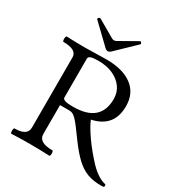

<svg xmlns="http://www.w3.org/2000/svg" viewBox="-197 -1003 1083 1147"><g transform="rotate(30 344.5 -429.0)"><path d="M682 2Q676 3 671 3Q666 3 661 3Q612 3 571.5 -11.5Q531 -26 492 -62Q453 -98 407 -161Q376 -204 356.5 -229.5Q337 -255 323.5 -268.5Q310 -282 299.5 -286.5Q289 -291 277 -291H213V-91Q213 -34 308 -34Q313 -34 314.5 -24.5Q316 -15 314.5 -6Q313 3 308 3Q244 0 178 0Q145 0 112.5 0.5Q80 1 47 3Q43 3 41.5 -6Q40 -15 41.5 -24.5Q43 -34 47 -34Q135 -34 135 -91V-575Q135 -628 43 -628Q38 -628 36.5 -637.5Q35 -647 37 -656.5Q39 -666 43 -666Q108 -663 172 -663Q208 -663 244.5 -664.5Q281 -666 317 -666Q432 -666 495 -618Q558 -570 558 -482Q558 -338 416 -308Q423 -289 438 -263.5Q453 -238 473.5 -208.5Q494 -179 519.5 -148Q545 -117 573 -87Q604 -55 632 -38Q660 -21 682 -17Q685 -17 686 -12Q687 -7 686.5 -3Q686 1 682 2ZM284 -321Q379 -321 426 -361.5Q473 -402 473 -482Q473 -528 448.5 -562Q424 -596 381 -615.5Q338 -635 280 -635Q245 -635 229 -629.5Q213 -624 213 -611V-343Q213 -332 230 -326.5Q247 -321 284 -321ZM298 -712Q288 -712 277 -723L150 -845Q145 -850 151.5 -856.5Q158 -863 164 -860L282 -792Q290 -787 298 -787Q307 -787 315 -792L435 -860Q441 -864 446 -856.5Q451 -849 447 -845L320 -723Q309 -712 298 -712Z"/></g></svg>

Font: Junicode VF
Style: Regular
Weight: 400
Designer: Peter S. Baker
Version: Version 2.213